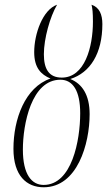

<svg xmlns="http://www.w3.org/2000/svg" viewBox="-20 -785 454 814"><path d="M165 9C308 9 360 -175 360 -301C360 -383 328 -430 278 -450C363 -477 414 -559 414 -683C414 -724 401 -754 368 -765C372 -750 374 -730 374 -693C374 -585 339 -456 242 -456C187 -456 166 -493 166 -555C166 -621 192 -714 222 -765C161 -744 125 -641 125 -564C125 -497 154 -469 194 -452C86 -415 37 -280 37 -154C37 -40 93 9 165 9ZM165 -1C115 -1 77 -44 77 -151C77 -258 113 -447 236 -447C289 -447 320 -400 320 -305C320 -190 285 -1 165 -1Z"/></svg>

Font: Noto Serif Display ExtraCondensed ExtraLight
Style: Italic
Weight: 200
Width: 2
Italic angle: -12°
Designer: Monotype Design Team
Foundry: Monotype Imaging Inc.
Version: Version 2.009